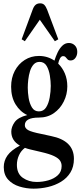

<svg xmlns="http://www.w3.org/2000/svg" viewBox="-20 -869 482 1148"><path d="M212.5 -166Q128.5 -166 128.5 -120.5Q128.5 -102 148.8 -90.8Q169 -79.5 228 -68L285.5 -55.5Q422 -28 422 80.5Q422 128 401.2 162Q380.5 196 345.2 217.5Q310 239 267.2 249Q224.5 259 180.5 259Q137 259 96 246.2Q55 233.5 28.8 205Q2.5 176.5 2.5 130Q2.5 92 24.5 60.8Q46.5 29.5 99 1.5Q47.5 -28 47.5 -82Q47.5 -110 67.5 -138.5Q87.5 -167 143 -181Q100 -201 73.2 -244.8Q46.5 -288.5 46.5 -350.5Q46.5 -403.5 68.2 -445Q90 -486.5 127.8 -510.5Q165.5 -534.5 213 -534.5Q264 -534.5 305.5 -506.5Q313 -531 324.5 -555.2Q336 -579.5 352.8 -595.8Q369.5 -612 392 -612Q412.5 -612 427.2 -597.8Q442 -583.5 442 -559Q442 -538 431 -522.8Q420 -507.5 402.5 -507.5Q390 -507.5 384 -514Q378 -520.5 372.5 -527Q367 -533.5 357.5 -533.5Q346.5 -533.5 339 -520.2Q331.5 -507 328 -488.5Q353 -464.5 367.8 -429.8Q382.5 -395 382.5 -353Q382.5 -304.5 361.2 -261.8Q340 -219 302 -192.5Q264 -166 212.5 -166ZM212.5 -203Q240.5 -203 255.8 -227Q271 -251 277.2 -286.5Q283.5 -322 283.5 -355.5Q283.5 -383 278.2 -416.8Q273 -450.5 258.8 -474.8Q244.5 -499 216.5 -499Q195 -499 181 -483.5Q167 -468 159.5 -443.8Q152 -419.5 149 -393Q146 -366.5 146 -344.5Q146 -316.5 151.2 -283.5Q156.5 -250.5 170.8 -226.8Q185 -203 212.5 -203ZM81 116.5Q81 169.5 116.5 194.2Q152 219 199 219Q235 219 269.2 209.2Q303.5 199.5 326 178.5Q348.5 157.5 348.5 124Q348.5 106 339 91.5Q329.5 77 303 64.2Q276.5 51.5 226.5 40L160.5 24.5Q143.5 20.5 129 15Q106 32 93.5 59.2Q81 86.5 81 116.5ZM128.5 -622.5 109.5 -634 175.5 -812Q182.5 -831.5 193 -840.2Q203.5 -849 220 -849Q235.5 -849 244.5 -840.2Q253.5 -831.5 261.5 -812L328.5 -634L308 -622.5L218 -751Z"/></svg>

Font: Libre Caslon Condensed Medium
Style: Regular
Weight: 500
Designer: Pablo Impallari, Rodrigo Fuenzalida, Katja Schimmel, Ertekin Erdin
Foundry: Pablo Impallari, Rodrigo Fuenzalida
Version: Version 2.000; ttfautohint (v1.8.4.7-5d5b);gftools[0.9.33]